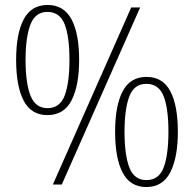

<svg xmlns="http://www.w3.org/2000/svg" viewBox="-20 -744 782 774"><path d="M171 -280Q106 -280 75.5 -338Q45 -396 45 -503Q45 -608 75.5 -666Q106 -724 172 -724Q237 -724 268 -666.5Q299 -609 299 -503Q299 -399 268.5 -339.5Q238 -280 171 -280ZM193 0 509 -714H545L229 0ZM171 -308Q222 -308 241 -359.5Q260 -411 260 -503Q260 -597 240.5 -646.5Q221 -696 171 -696Q122 -696 102.5 -644.5Q83 -593 83 -503Q83 -409 103 -358.5Q123 -308 171 -308ZM570 10Q505 10 474.5 -48Q444 -106 444 -213Q444 -318 474.5 -376Q505 -434 571 -434Q636 -434 666.5 -376.5Q697 -319 697 -213Q697 -109 666.5 -49.5Q636 10 570 10ZM570 -18Q621 -18 640 -69.5Q659 -121 659 -213Q659 -307 639.5 -356.5Q620 -406 570 -406Q520 -406 501 -354.5Q482 -303 482 -213Q482 -119 501.5 -68.5Q521 -18 570 -18Z"/></svg>

Font: Noto Serif Ethiopic Condensed ExtraLight
Style: Regular
Weight: 200
Width: 3
Designer: Monotype Design Team
Foundry: Monotype Imaging Inc.
Version: Version 2.102; ttfautohint (v1.8.4.7-5d5b)